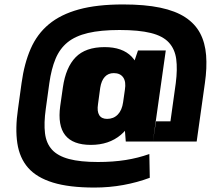

<svg xmlns="http://www.w3.org/2000/svg" viewBox="-20 -767 984 864"><path d="M405 77Q291 77 218 54.5Q145 32 106.5 -12Q68 -56 58 -122.5Q48 -189 61 -277L77 -393Q89 -481 118 -547.5Q147 -614 200 -658Q253 -702 334.5 -724.5Q416 -747 534 -747Q632 -747 701 -732.5Q770 -718 814 -689Q858 -660 880.5 -617.5Q903 -575 907.5 -518.5Q912 -462 902 -393L865 -130H668L682 -221H747L771 -393Q779 -456 773 -501Q767 -546 740 -575.5Q713 -605 659 -618.5Q605 -632 518 -632Q433 -632 376 -618.5Q319 -605 284 -576.5Q249 -548 230 -502.5Q211 -457 202 -393L186 -277Q177 -213 182.5 -167.5Q188 -122 214 -93.5Q240 -65 290.5 -51.5Q341 -38 421 -38Q489 -38 545.5 -47Q602 -56 652 -74L654 33Q598 54 535 65.5Q472 77 405 77ZM389 -115Q308 -115 273.5 -158.5Q239 -202 251 -290L263 -374Q276 -464 320.5 -509.5Q365 -555 451 -555Q531 -555 572.5 -512Q614 -469 604 -395L587 -281Q577 -205 523.5 -160Q470 -115 389 -115ZM462 -232Q491 -232 510 -251.5Q529 -271 534 -307L542 -363Q548 -399 534.5 -418.5Q521 -438 492 -438Q467 -438 451.5 -421Q436 -404 431 -372L421 -298Q416 -266 426.5 -249Q437 -232 462 -232ZM533 -296 544 -373 601 -540H726L668 -130H546Z"/></svg>

Font: Pathway Extreme SemiCondensed ExtraBold
Style: Italic
Weight: 800
Width: 4
Italic angle: -8°
Version: Version 1.001;gftools[0.9.26]